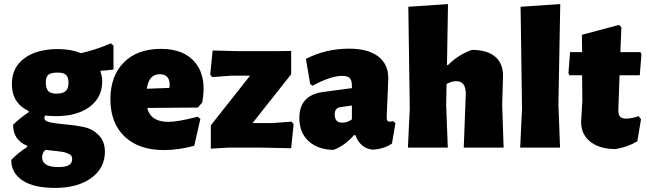

<svg xmlns="http://www.w3.org/2000/svg" viewBox="-20 -722 3164 939"><path d="M265 -482Q327 -482 376 -462Q448 -478 522 -510L535 -499V-382Q509 -378 473 -376L471 -372Q480 -350 480 -324Q480 -246 419 -200Q358 -154 253 -154Q226 -154 200 -157Q197 -150 197 -145Q197 -129 227.5 -123Q258 -117 301.5 -113.5Q345 -110 388.5 -101Q432 -92 462.5 -61.5Q493 -31 493 20Q493 100 426.5 148.5Q360 197 248 197Q145 197 90 160.5Q35 124 35 60Q70 24 113 -3V-9Q44 -37 44 -112Q79 -146 120 -173V-179Q38 -218 38 -311Q38 -391 98.5 -436.5Q159 -482 265 -482ZM262 -367Q229 -367 216.5 -356.5Q204 -346 204 -320Q204 -289 216 -276.5Q228 -264 257 -264Q287 -264 301 -276.5Q315 -289 315 -317Q315 -345 302.5 -356Q290 -367 262 -367ZM186 47Q186 95 265 95Q300 95 316.5 86Q333 77 333 54Q333 47 329.5 41Q326 35 318.5 31.5Q311 28 303 25Q295 22 281.5 20Q268 18 258 17Q248 16 230 14Q212 12 202 11Q186 27 186 47Z M783 12Q659 12 589.5 -54Q520 -120 520 -236Q520 -351 586 -417Q652 -483 767 -483Q883 -483 937.5 -412.5Q992 -342 969 -221L948 -196L700 -194Q717 -126 803 -126Q850 -126 946 -151L960 -141L930 -9Q850 12 783 12ZM761 -359Q708 -359 698 -288L808 -292L810 -306Q810 -359 761 -359Z M1020 -475 1139 -472H1338L1404 -473V-359L1215 -120H1311L1406 -127L1416 -115L1404 3L1262 0H1096L1011 5V-109L1203 -352H1113L1018 -345L1008 -357Z M1687 -484Q1779 -484 1829 -446.5Q1879 -409 1879 -339Q1879 -322 1875 -241Q1871 -160 1871 -148Q1871 -127 1885 -127Q1891 -127 1902 -130L1914 -120L1897 -20Q1860 6 1804 10Q1743 5 1718 -61H1711Q1667 -10 1611 11Q1535 10 1489.5 -31.5Q1444 -73 1444 -145Q1444 -256 1559 -272L1701 -291V-303Q1701 -329 1690.5 -340Q1680 -351 1654 -351Q1598 -351 1509 -303L1497 -311L1476 -434Q1573 -484 1687 -484ZM1701 -206 1644 -198Q1617 -194 1617 -162Q1617 -122 1654 -122Q1678 -122 1701 -138Z M2288 -478Q2363 -478 2402.5 -444Q2442 -410 2440 -346L2436 -210L2443 0H2248L2258 -264Q2258 -325 2211 -325Q2188 -325 2164 -311L2162 -210L2170 0H1975L1984 -190L1977 -689L2171 -702L2166 -404H2171Q2224 -456 2288 -478Z M2720 -702 2711 -210 2719 0H2524L2533 -190L2526 -689Z M2991 7Q2912 7 2867 -29Q2822 -65 2822 -125L2828 -229L2827 -354H2765L2760 -364L2768 -467H2827L2826 -552L3007 -600L3019 -589L3014 -467H3112L3117 -457L3109 -354H3010L3004 -185Q3004 -161 3012.5 -151.5Q3021 -142 3043 -142Q3069 -142 3103 -154L3115 -139L3097 -31Q3050 -3 2991 7Z"/></svg>

Font: Alegreya Sans SC Black
Style: Regular
Weight: 900
Designer: Juan Pablo del Peral
Foundry: Huerta Tipografica
Version: Version 2.007